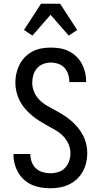

<svg xmlns="http://www.w3.org/2000/svg" viewBox="-20 -997 540 1025"><path d="M249 8Q224 8 199 4Q174 0 151 -10Q128 -20 109 -37Q90 -54 77.5 -75.5Q65 -97 58.5 -121.5Q52 -146 52 -171V-175H142V-173Q142 -152 149.5 -132Q157 -112 172 -98Q187 -84 207.5 -78Q228 -72 249 -72Q270 -72 291 -78.5Q312 -85 327 -100.5Q342 -116 349 -137Q356 -158 356 -179Q356 -205 345.5 -228.5Q335 -252 317.5 -270Q300 -288 278 -301Q256 -314 234 -326Q212 -338 190.5 -351.5Q169 -365 149.5 -381.5Q130 -398 113.5 -417Q97 -436 85.5 -458.5Q74 -481 68 -506Q62 -531 62 -556Q62 -581 67.5 -605.5Q73 -630 84.5 -652.5Q96 -675 114 -693Q132 -711 154 -722.5Q176 -734 201 -738.5Q226 -743 251 -743Q276 -743 300.5 -739Q325 -735 347 -724Q369 -713 387 -696Q405 -679 416.5 -657.5Q428 -636 434 -612Q440 -588 440 -563V-559H350V-561Q350 -582 343.5 -601.5Q337 -621 323.5 -635.5Q310 -650 290.5 -656.5Q271 -663 251 -663Q231 -663 211 -655.5Q191 -648 177.5 -632.5Q164 -617 158 -596.5Q152 -576 152 -556Q152 -531 162 -507Q172 -483 189.5 -465Q207 -447 229 -434Q251 -421 273.5 -409Q296 -397 317.5 -383.5Q339 -370 358 -354Q377 -338 393.5 -318.5Q410 -299 422 -276.5Q434 -254 440 -229.5Q446 -205 446 -179Q446 -154 440 -128.5Q434 -103 421.5 -80.5Q409 -58 390 -40.5Q371 -23 348 -12Q325 -1 299.5 3.5Q274 8 249 8ZM153 -807 108 -837 199 -977H301L392 -837L347 -807L250 -918Z"/></svg>

Font: Iosevka SS10 Medium
Style: Regular
Weight: 500
Monospace: yes
Designer: Belleve Invis
Foundry: Belleve Invis
Version: Version 28.0.6; ttfautohint (v1.8.4)